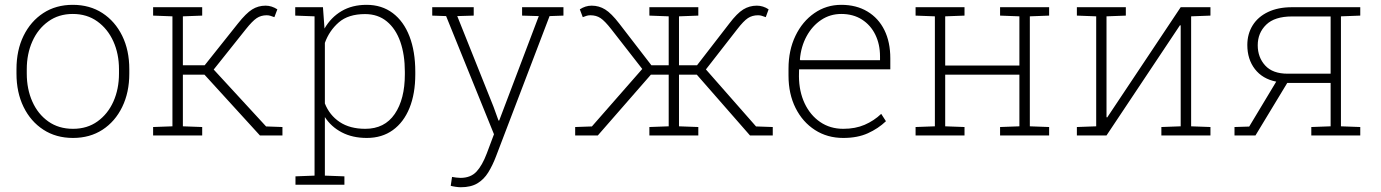

<svg xmlns="http://www.w3.org/2000/svg" viewBox="-20 -558 5691 791"><path d="M280.8 10.3Q210.9 10.3 158.7 -23.7Q106.4 -57.6 77.1 -117.4Q47.9 -177.2 47.9 -254.9V-272.9Q47.9 -351.1 77.1 -410.6Q106.4 -470.2 158.4 -504.2Q210.4 -538.1 279.8 -538.1Q349.6 -538.1 401.9 -504.2Q454.1 -470.2 483.4 -410.6Q512.7 -351.1 512.7 -272.9V-254.9Q512.7 -177.2 483.4 -117.2Q454.1 -57.1 402.1 -23.4Q350.1 10.3 280.8 10.3ZM280.8 -27.3Q339.4 -27.3 381.8 -57.9Q424.3 -88.4 447.3 -139.9Q470.2 -191.4 470.2 -254.9V-272.9Q470.2 -335.9 447 -387.5Q423.8 -439 381.1 -469.7Q338.4 -500.5 279.8 -500.5Q221.7 -500.5 179 -469.7Q136.2 -439 113.3 -387.5Q90.3 -335.9 90.3 -272.9V-254.9Q90.3 -190.9 113.3 -139.4Q136.2 -87.9 179 -57.6Q221.7 -27.3 280.8 -27.3Z M610.8 0V-34.7L690.4 -37.6V-490.7L610.8 -493.7V-528.3H813V-493.7L733.4 -490.7V-289.1H823.2L960 -460.9Q993.7 -503.4 1018.6 -519Q1043.5 -534.7 1074.2 -534.7Q1086.9 -534.7 1099.1 -530.8Q1111.3 -526.9 1122.6 -519.5L1110.4 -487.3Q1100.6 -490.7 1094 -492.9Q1087.4 -495.1 1078.6 -495.1Q1055.2 -495.1 1037.4 -483.2Q1019.5 -471.2 992.7 -437.5L860.4 -271.5L1076.2 -37.1L1143.6 -34.7V0H1050.8L822.3 -250.5H733.4V-37.6L813 -34.7V0Z M1197.3 203.1V168.5L1275.9 165.5V-490.7L1196.3 -493.7V-528.3H1310.5L1316.9 -440.4Q1343.3 -486.3 1387 -512.2Q1430.7 -538.1 1490.2 -538.1Q1552.7 -538.1 1597.9 -504.2Q1643.1 -470.2 1667 -408.2Q1690.9 -346.2 1690.9 -262.2V-252Q1690.9 -171.9 1667 -113Q1643.1 -54.2 1598.4 -22Q1553.7 10.3 1491.2 10.3Q1432.1 10.3 1388.2 -12.7Q1344.2 -35.6 1318.4 -75.7V165.5L1398.9 168.5V203.1ZM1484.9 -27.3Q1564.5 -27.3 1606.2 -88.4Q1647.9 -149.4 1647.9 -252V-262.2Q1647.9 -332.5 1629.2 -386Q1610.4 -439.5 1573.7 -469.7Q1537.1 -500 1483.9 -500Q1415 -500 1375.7 -465.8Q1336.4 -431.6 1318.4 -381.3V-131.8Q1337.4 -83.5 1379.4 -55.4Q1421.4 -27.3 1484.9 -27.3Z M1878.4 213.4Q1868.7 213.4 1856 211.4Q1843.3 209.5 1836.9 207.5L1842.3 170.9Q1848.1 172.4 1859.9 173.6Q1871.6 174.8 1877.4 174.8Q1918.9 174.8 1942.9 149.2Q1966.8 123.5 1985.4 74.2L2015.1 -4.9L1817.9 -491.7L1760.7 -493.7V-528.3H1931.6V-493.7L1863.8 -491.7L2013.2 -118.2L2033.7 -61.5H2036.6L2199.7 -491.7L2130.9 -493.7V-528.3H2301.3V-493.7L2244.1 -491.7L2023.4 86.4Q2009.3 123.5 1991.5 152.3Q1973.6 181.2 1946.8 197.3Q1919.9 213.4 1878.4 213.4Z M2349.6 0V-34.7L2418.5 -37.1L2626 -273.9L2498.5 -437.5Q2471.7 -471.7 2454.1 -483.4Q2436.5 -495.1 2412.6 -495.1Q2403.3 -495.1 2396.7 -492.9Q2390.1 -490.7 2380.9 -487.3L2368.7 -519.5Q2379.9 -526.9 2392.1 -530.8Q2404.3 -534.7 2417.5 -534.7Q2447.8 -534.7 2473.1 -519Q2498.5 -503.4 2531.2 -460.9L2663.6 -289.1H2734.9V-490.7L2655.3 -493.7V-528.3H2856.9V-493.7L2777.3 -490.7V-289.1H2851.6L2984.4 -460.9Q3016.6 -503.4 3042 -519Q3067.4 -534.7 3098.1 -534.7Q3110.8 -534.7 3123.3 -530.8Q3135.7 -526.9 3146.5 -519.5L3134.8 -487.3Q3125 -490.7 3118.4 -492.9Q3111.8 -495.1 3103 -495.1Q3079.1 -495.1 3061.3 -483.4Q3043.5 -471.7 3017.1 -437.5L2888.2 -272L3094.7 -37.1L3163.6 -34.7V0H3069.8L2850.6 -250.5H2777.3V-37.6L2856.9 -34.7V0H2655.3V-34.7L2734.9 -37.6V-250.5H2661.6L2442.9 0Z M3454.1 10.3Q3388.2 10.3 3337.4 -22.5Q3286.6 -55.2 3257.6 -113Q3228.5 -170.9 3228.5 -246.6V-275.4Q3228.5 -351.1 3257.1 -410.4Q3285.6 -469.7 3335 -503.9Q3384.3 -538.1 3445.8 -538.1Q3507.8 -538.1 3553.5 -510.7Q3599.1 -483.4 3623.5 -434.1Q3647.9 -384.8 3647.9 -317.4V-272.5H3272L3271.5 -243.2Q3272 -181.2 3294.9 -132.3Q3317.9 -83.5 3358.9 -55.4Q3399.9 -27.3 3454.1 -27.3Q3503.9 -27.3 3542.2 -43.9Q3580.6 -60.5 3610.4 -88.9L3629.9 -58.6Q3598.1 -28.3 3555.4 -9Q3512.7 10.3 3454.1 10.3ZM3276.9 -310.1H3605.5V-325.7Q3605.5 -375.5 3586.2 -415Q3566.9 -454.6 3531 -477.5Q3495.1 -500.5 3445.8 -500.5Q3399.9 -500.5 3363 -475.8Q3326.2 -451.2 3303 -408.7Q3279.8 -366.2 3275.4 -313Z M3752 0V-34.7L3831.5 -37.6V-490.7L3752 -493.7V-528.3H3953.6V-493.7L3874 -490.7V-288.1H4179.7V-490.7L4100.1 -493.7V-528.3H4179.7H4222.7H4302.2V-493.7L4222.7 -490.7V-37.6L4302.2 -34.7V0H4100.1V-34.7L4179.7 -37.6V-250.5H3874V-37.6L3953.6 -34.7V0Z M4416.5 0V-34.7L4496.1 -37.6V-490.7L4416.5 -493.7V-528.3H4538.6H4618.2V-493.7L4538.6 -490.7V-75.2L4541.5 -74.2L4844.2 -528.3H4887.2H4966.8V-493.7L4887.2 -490.7V-37.6L4966.8 -34.7V0H4764.6V-34.7L4844.2 -37.6V-453.1L4841.3 -454.1L4538.6 0Z M5065.9 0V-34.7L5126.5 -36.6L5237.8 -221.7Q5181.2 -232.9 5149.9 -273.4Q5118.7 -314 5118.7 -372.6Q5118.7 -418 5140.6 -453.4Q5162.6 -488.8 5203.9 -508.5Q5245.1 -528.3 5302.7 -528.3H5584V-493.7L5504.4 -490.7V-37.6L5584 -34.7V0H5382.3V-34.7L5461.9 -37.6V-216.3H5283.2L5152.3 0ZM5284.7 -254.4H5461.9V-490.2H5302.7Q5231.4 -490.2 5196.5 -456.3Q5161.6 -422.4 5161.6 -371.6Q5161.6 -321.8 5192.4 -288.1Q5223.1 -254.4 5284.7 -254.4Z"/></svg>

Font: Roboto Slab ExtraLight
Style: Regular
Weight: 250
Designer: Google
Version: Version 2.000; ttfautohint (v1.8.1.43-b0c9)